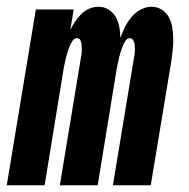

<svg xmlns="http://www.w3.org/2000/svg" viewBox="-39 -548 559 568"><path d="M-19 0 67 -520H179L169 -459Q175 -472 183 -484Q191 -496 201.5 -506.5Q212 -517 225.5 -522.5Q239 -528 253 -528Q269 -528 282.5 -519.5Q296 -511 303.5 -497.5Q311 -484 314 -468Q317 -452 317 -436Q323 -452 330.5 -467.5Q338 -483 349.5 -497Q361 -511 377 -519.5Q393 -528 409 -528Q426 -528 439.5 -519.5Q453 -511 460.5 -497Q468 -483 470.5 -467Q473 -451 473.5 -434.5Q474 -418 472 -401.5Q470 -385 468 -368L407 0H295L359 -387Q360 -394 360 -401Q360 -408 359.5 -415Q359 -422 355.5 -428.5Q352 -435 345 -435Q337 -435 332 -427Q327 -419 324 -411.5Q321 -404 318.5 -396Q316 -388 314 -380.5Q312 -373 310.5 -365Q309 -357 307 -349L250 0H138L202 -387Q203 -394 203 -401Q203 -408 202.5 -415Q202 -422 199 -428.5Q196 -435 188 -435Q181 -435 175.5 -427Q170 -419 167 -411.5Q164 -404 161.5 -396Q159 -388 157 -380.5Q155 -373 153.5 -365Q152 -357 150 -349L93 0Z"/></svg>

Font: Iosevka Term Curly Hv Obl
Style: Regular
Weight: 900
Italic angle: -9°
Designer: Belleve Invis
Foundry: Belleve Invis
Version: Version 32.3.0